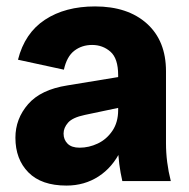

<svg xmlns="http://www.w3.org/2000/svg" viewBox="-20 -564 590 598"><path d="M361 0Q355 -26 351.5 -53Q348 -80 348 -106V-330Q348 -382 324 -403Q300 -424 267 -424Q235 -424 211.5 -406Q188 -388 179 -347L36 -378Q57 -461 120 -502.5Q183 -544 276 -544Q378 -544 437.5 -490.5Q497 -437 497 -342V-118Q497 -59 512 0ZM187 14Q109 14 68.5 -27Q28 -68 28 -135Q28 -194 67.5 -239.5Q107 -285 190 -298L391 -331V-237L244 -206Q206 -198 192 -182Q178 -166 178 -148Q178 -129 190.5 -116.5Q203 -104 228 -104Q257 -104 284.5 -117Q312 -130 330 -156.5Q348 -183 348 -221H382Q382 -149 356.5 -96Q331 -43 287 -14.5Q243 14 187 14Z"/></svg>

Font: Radio Canada Big
Style: Regular
Weight: 400
Designer: Étienne Aubert Bonn
Foundry: Coppers and Brasses
Version: Version 1.001